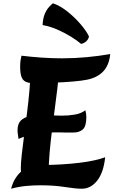

<svg xmlns="http://www.w3.org/2000/svg" viewBox="-20 -1135 697 1172"><path d="M130 -33Q116 -48 111.5 -66.5Q107 -85 107 -107Q107 -140 113 -193Q119 -246 127.5 -311Q136 -376 145 -446.5Q154 -517 160 -586.5Q166 -656 166 -717L335 -720Q337 -711 337 -702Q337 -693 337 -683Q337 -651 330.5 -598Q324 -545 315.5 -479.5Q307 -414 298 -343.5Q289 -273 283 -205Q277 -137 277 -79Q277 -74 277 -68.5Q277 -63 277 -58ZM48 17Q51 2 61 -21.5Q71 -45 91.5 -70Q112 -95 148.5 -111.5Q185 -128 241 -128Q299 -128 355.5 -131.5Q412 -135 463 -141Q514 -147 554.5 -156Q595 -165 622 -175Q612 -81 573 -32Q534 17 479 17Q442 17 375.5 6.5Q309 -4 226 -4Q186 -4 141 0Q96 4 48 17ZM93 -287Q92 -299 89.5 -313Q87 -327 87 -339Q87 -379 107 -399Q127 -419 160.5 -425.5Q194 -432 235 -432Q253 -432 274.5 -431.5Q296 -431 317.5 -430Q339 -429 357 -429Q398 -429 436.5 -435.5Q475 -442 501 -462Q504 -452 505.5 -441Q507 -430 507 -419Q507 -364 485.5 -345Q464 -326 428 -326Q403 -326 380 -326Q357 -326 336 -327Q290 -327 250 -324.5Q210 -322 172.5 -313.5Q135 -305 93 -287ZM182 -628Q151 -628 134 -637.5Q117 -647 110 -669Q103 -691 103 -730Q103 -750 105.5 -767Q108 -784 111 -795Q169 -788 232.5 -783.5Q296 -779 359 -779Q435 -779 509.5 -786Q584 -793 653 -805Q646 -737 610.5 -699.5Q575 -662 514 -649Q480 -642 427.5 -637.5Q375 -633 312 -630.5Q249 -628 182 -628ZM523 -913Q521 -897 507.5 -884Q494 -871 475 -867Q452 -887 415 -910Q378 -933 333.5 -953Q289 -973 240 -982Q242 -1024 253.5 -1050.5Q265 -1077 279.5 -1092.5Q294 -1108 303 -1115Q347 -1100 390.5 -1065.5Q434 -1031 470 -989.5Q506 -948 523 -913Z"/></svg>

Font: Merienda ExtraBold
Style: Regular
Weight: 800
Designer: Eduardo Rodriguez Tunni
Foundry: Eduardo Rodriguez Tunni
Version: Version 2.001